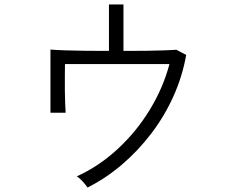

<svg xmlns="http://www.w3.org/2000/svg" viewBox="-20 -811 1040 860"><path d="M372 29Q365 18 351 2.5Q337 -13 324 -21Q423 -66 507 -143.5Q591 -221 651 -319.5Q711 -418 739 -524H271Q271 -501 270.5 -469.5Q270 -438 270.5 -405.5Q271 -373 272 -346Q273 -319 274 -306H206V-589Q230 -587 270.5 -585.5Q311 -584 362.5 -583.5Q414 -583 468 -583V-791H533V-583Q587 -583 635 -583.5Q683 -584 718.5 -585.5Q754 -587 770 -588L814 -565Q797 -469 757 -380Q717 -291 658 -213.5Q599 -136 526.5 -74Q454 -12 372 29Z"/></svg>

Font: Zen Kaku Gothic New
Style: Regular
Weight: 400
Designer: Yoshimichi Ohira
Foundry: Positype
Version: Version 1.001